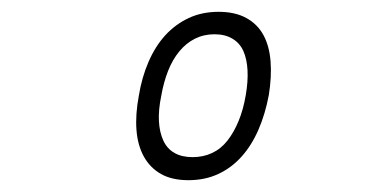

<svg xmlns="http://www.w3.org/2000/svg" viewBox="-20 -760 640 325"><path d="M299 -455Q271 -455 252.5 -465.5Q234 -476 223.5 -495Q213 -514 211 -540Q209 -566 215 -598Q220 -629 231.5 -655.5Q243 -682 260 -700.5Q277 -719 299.5 -729.5Q322 -740 350 -740Q378 -740 397 -729.5Q416 -719 426 -700.5Q436 -682 438 -656Q440 -630 435 -599Q429 -567 417.5 -540.5Q406 -514 389 -495Q372 -476 349.5 -465.5Q327 -455 299 -455ZM306 -494Q324 -494 339 -501Q354 -508 365 -522Q376 -536 384 -555.5Q392 -575 396 -599Q400 -622 399 -641Q398 -660 392 -673.5Q386 -687 373.5 -694.5Q361 -702 343 -702Q325 -702 310 -694.5Q295 -687 283.5 -673Q272 -659 264.5 -640Q257 -621 253 -598Q248 -574 249 -555Q250 -536 256.5 -522Q263 -508 275.5 -501Q288 -494 306 -494Z"/></svg>

Font: Maple Mono Thin
Style: Italic
Weight: 250
Italic angle: -10°
Monospace: yes
Designer: subframe7536
Version: Version 7.000